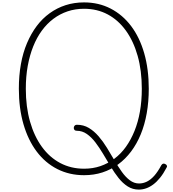

<svg xmlns="http://www.w3.org/2000/svg" viewBox="-20 -1440 1438 1599"><path d="M1136 139Q1085 139 1043.5 112.5Q1002 86 967.5 42.5Q933 -1 901.5 -53.5Q870 -106 839 -158Q808 -210 775 -253.5Q742 -297 703.5 -324Q665 -351 619 -351Q606 -351 600 -358.5Q594 -366 594.5 -376Q595 -386 601.5 -393.5Q608 -401 620 -401Q676 -401 720 -374.5Q764 -348 801.5 -304.5Q839 -261 871 -208.5Q903 -156 933.5 -104Q964 -52 995 -8.5Q1026 35 1061.5 61.5Q1097 88 1138 88Q1172 88 1203.5 72.5Q1235 57 1264.5 24Q1294 -9 1324 -65Q1331 -75 1338.5 -77Q1346 -79 1356 -74Q1367 -69 1370 -60Q1373 -51 1366 -42Q1341 6 1313 40.5Q1285 75 1256 96.5Q1227 118 1197 128.5Q1167 139 1136 139ZM680 19Q558 19 457.5 -32Q357 -83 285.5 -178Q214 -273 175.5 -405.5Q137 -538 137 -701Q137 -810 154 -905.5Q171 -1001 205 -1081Q239 -1161 286 -1223.5Q333 -1286 394 -1330Q455 -1374 526.5 -1397Q598 -1420 680 -1420Q802 -1420 901.5 -1368.5Q1001 -1317 1072 -1223Q1143 -1129 1181 -996.5Q1219 -864 1219 -701Q1219 -593 1202 -497Q1185 -401 1152 -321Q1119 -241 1071.5 -178Q1024 -115 964 -71Q904 -27 833 -4Q762 19 680 19ZM680 -35Q753 -35 816 -56.5Q879 -78 933 -118.5Q987 -159 1028.5 -217Q1070 -275 1100 -349Q1130 -423 1145.5 -511.5Q1161 -600 1161 -701Q1161 -852 1126.5 -974.5Q1092 -1097 1028.5 -1185Q965 -1273 877 -1320Q789 -1367 680 -1367Q607 -1367 543 -1345.5Q479 -1324 425 -1283.5Q371 -1243 328.5 -1185Q286 -1127 256.5 -1053Q227 -979 211 -891Q195 -803 195 -701Q195 -550 230 -427.5Q265 -305 329 -217Q393 -129 482 -82Q571 -35 680 -35Z"/></svg>

Font: Playwrite BE WAL ExtraLight
Style: Regular
Weight: 250
Version: Version 1.002